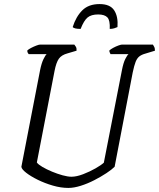

<svg xmlns="http://www.w3.org/2000/svg" viewBox="-20 -923 781 943"><path d="M316 0Q279 0 239.5 -11.5Q200 -23 165.5 -40Q131 -57 108.5 -74.5Q86 -92 85 -104L177 -579Q184 -613 193.5 -632.5Q203 -652 209 -657H121Q119 -659 116.5 -663.5Q114 -668 114 -675Q120 -681 132.5 -687.5Q145 -694 158 -699Q171 -704 177 -704H345Q348 -701 352.5 -693.5Q357 -686 356 -674L312 -661Q282 -653 269 -634.5Q256 -616 248 -575L161 -125Q168 -115 188.5 -103Q209 -91 235.5 -80Q262 -69 287.5 -62Q313 -55 331 -55Q356 -55 388.5 -67.5Q421 -80 449 -96Q477 -112 490 -124L579 -579Q586 -615 595.5 -633.5Q605 -652 611 -657H523Q522 -659 519.5 -664Q517 -669 517 -675Q523 -681 536 -688Q549 -695 561.5 -699.5Q574 -704 579 -704H731Q733 -700 737 -693.5Q741 -687 741 -674L695 -660Q676 -655 664.5 -646Q653 -637 646 -619Q639 -601 632 -568L543 -104Q529 -90 502.5 -72.5Q476 -55 443 -38Q410 -21 376.5 -10.5Q343 0 316 0ZM376 -781Q345 -781 337 -790Q353 -841 384 -872Q415 -903 469 -903Q521 -903 541 -872Q561 -841 557 -790Q551 -787 541 -784Q531 -781 519 -781Q521 -823 507.5 -837.5Q494 -852 462 -852Q428 -852 410 -837Q392 -822 376 -781Z"/></svg>

Font: Texturina Extralight
Style: Italic
Weight: 200
Italic angle: -11°
Designer: Guillermo Torres Carreño
Foundry: Omnibus-Type
Version: Version 1.002; ttfautohint (v1.8.3)